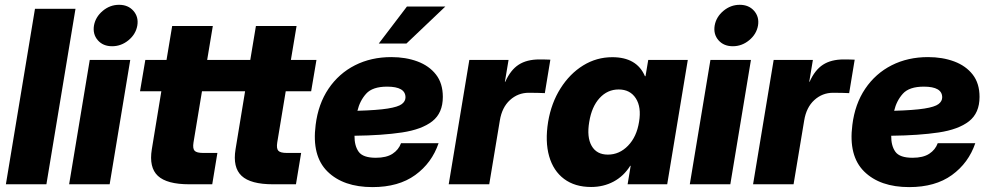

<svg xmlns="http://www.w3.org/2000/svg" viewBox="-20 -764 4101 796"><path d="M293 -727.5 172.4 0H4.4L125 -727.5Z M266.6 0 352.1 -515.6H520L434.6 0ZM444.8 -572.3Q407.2 -572.3 385.5 -597.2Q363.8 -622.1 369.6 -658.2Q376 -693.8 406 -719Q436 -744.1 473.6 -744.1Q511.2 -744.1 533.2 -719Q555.2 -693.8 549.3 -658.2Q543 -622.1 512.7 -597.2Q482.4 -572.3 444.8 -572.3Z M944.8 -515.6 922.9 -385.7H817.4L782.2 -173.3Q778.3 -148.4 786.6 -139.2Q794.9 -129.9 822.8 -129.9H881.3L859.9 0H764.6Q671.9 0 634.5 -34.9Q597.2 -69.8 609.4 -145L648.9 -385.7H560.5L582.5 -515.6H670.4L693.8 -656.2H862.3L838.9 -515.6Z M1292 -515.6 1270 -385.7H1164.6L1129.4 -173.3Q1125.5 -148.4 1133.8 -139.2Q1142.1 -129.9 1169.9 -129.9H1228.5L1207 0H1111.8Q1019 0 981.7 -34.9Q944.3 -69.8 956.5 -145L996.1 -385.7H907.7L929.7 -515.6H1017.6L1041 -656.2H1209.5L1186 -515.6Z M1524.4 11.7Q1403.3 11.7 1337.6 -53Q1272 -117.7 1288.6 -246.1Q1299.3 -333 1342 -396.2Q1384.8 -459.5 1451.7 -493.4Q1518.6 -527.3 1602.5 -527.3Q1662.1 -527.3 1710.7 -509.3Q1759.3 -491.2 1787.6 -454.8Q1815.9 -418.5 1815.9 -362.3Q1815.9 -295.4 1772.2 -261.2Q1728.5 -227.1 1646.5 -214.8Q1564.5 -202.6 1449.7 -201.2Q1449.2 -159.7 1467 -134.8Q1484.9 -109.9 1538.1 -109.9Q1582 -109.9 1607.4 -126.5Q1632.8 -143.1 1642.6 -170.4H1798.3Q1770.5 -88.4 1701.4 -38.3Q1632.3 11.7 1524.4 11.7ZM1461.9 -304.7Q1544.4 -307.1 1587.4 -314Q1630.4 -320.8 1645.8 -332.5Q1661.1 -344.2 1661.1 -360.4Q1661.1 -404.8 1585 -404.8Q1524.4 -404.8 1498 -375.5Q1471.7 -346.2 1461.9 -304.7ZM1550.3 -583.5 1667 -736.8H1826.2L1665 -583.5Z M1840.3 0 1925.8 -515.6H2088.4L2073.2 -424.8H2074.7Q2096.7 -474.1 2130.4 -495.8Q2164.1 -517.6 2216.3 -517.6Q2229.5 -517.6 2240.5 -517.3Q2251.5 -517.1 2261.7 -516.6L2238.8 -377.9Q2230 -378.4 2210.4 -378.9Q2190.9 -379.4 2172.4 -379.4Q2127.4 -379.4 2094.2 -349.1Q2061 -318.8 2052.2 -264.2L2008.3 0Z M2430.7 11.2Q2363.3 11.2 2318.6 -22.2Q2273.9 -55.7 2256.6 -116.5Q2239.3 -177.2 2252.4 -258.8Q2265.6 -337.4 2304 -397.9Q2342.3 -458.5 2397.7 -492.7Q2453.1 -526.9 2518.6 -526.9Q2620.1 -526.9 2653.8 -448.2H2656.2L2667.5 -515.6H2831.5L2746.1 0H2582L2594.7 -76.7H2592.8Q2565.9 -33.7 2523.9 -11.2Q2481.9 11.2 2430.7 11.2ZM2500 -123Q2547.9 -123 2583.7 -159.9Q2619.6 -196.8 2629.4 -258.8Q2639.6 -319.8 2616 -356.4Q2592.3 -393.1 2544.9 -393.1Q2498.5 -393.1 2465.8 -357.4Q2433.1 -321.8 2422.9 -258.8Q2412.1 -195.3 2432.9 -159.2Q2453.6 -123 2500 -123Z M2839.8 0 2925.3 -515.6H3093.3L3007.8 0ZM3018.1 -572.3Q2980.5 -572.3 2958.7 -597.2Q2937 -622.1 2942.9 -658.2Q2949.2 -693.8 2979.2 -719Q3009.3 -744.1 3046.9 -744.1Q3084.5 -744.1 3106.4 -719Q3128.4 -693.8 3122.6 -658.2Q3116.2 -622.1 3085.9 -597.2Q3055.7 -572.3 3018.1 -572.3Z M3102.1 0 3187.5 -515.6H3350.1L3335 -424.8H3336.4Q3358.4 -474.1 3392.1 -495.8Q3425.8 -517.6 3478 -517.6Q3491.2 -517.6 3502.2 -517.3Q3513.2 -517.1 3523.4 -516.6L3500.5 -377.9Q3491.7 -378.4 3472.2 -378.9Q3452.6 -379.4 3434.1 -379.4Q3389.2 -379.4 3356 -349.1Q3322.8 -318.8 3314 -264.2L3270 0Z M3749.5 11.7Q3628.4 11.7 3562.7 -53Q3497.1 -117.7 3513.7 -246.1Q3524.4 -333 3567.1 -396.2Q3609.9 -459.5 3676.8 -493.4Q3743.7 -527.3 3827.6 -527.3Q3887.2 -527.3 3935.8 -509.3Q3984.4 -491.2 4012.7 -454.8Q4041 -418.5 4041 -362.3Q4041 -295.4 3997.3 -261.2Q3953.6 -227.1 3871.6 -214.8Q3789.6 -202.6 3674.8 -201.2Q3674.3 -159.7 3692.1 -134.8Q3710 -109.9 3763.2 -109.9Q3807.1 -109.9 3832.5 -126.5Q3857.9 -143.1 3867.7 -170.4H4023.4Q3995.6 -88.4 3926.5 -38.3Q3857.4 11.7 3749.5 11.7ZM3687 -304.7Q3769.5 -307.1 3812.5 -314Q3855.5 -320.8 3870.8 -332.5Q3886.2 -344.2 3886.2 -360.4Q3886.2 -404.8 3810.1 -404.8Q3749.5 -404.8 3723.1 -375.5Q3696.8 -346.2 3687 -304.7Z"/></svg>

Font: Inter Display ExtraBold
Style: Italic
Weight: 800
Italic angle: -9.39999°
Designer: Rasmus Andersson
Foundry: rsms
Version: Version 4.000;git-a52131595